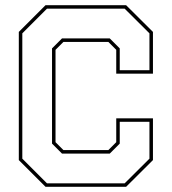

<svg xmlns="http://www.w3.org/2000/svg" viewBox="-20 -720 662 740"><path d="M155.5 0 52.5 -103V-597L155.5 -700H466L569.5 -597V-436H428V-528L397.5 -558.5H224.5L194 -528V-172L224.5 -141.5H397.5L428 -172V-264H569.5V-103L466 0ZM161 -13.5H460.5L556 -108.5V-250.5H441.5V-166.5L403 -128H219L180.5 -166.5V-533.5L219 -572H403L441.5 -533.5V-449.5H556V-591.5L460.5 -686.5H161L66 -591.5V-108.5Z"/></svg>

Font: Tourney Thin
Style: Regular
Weight: 100
Designer: Tyler Finck
Foundry: Etcetera Type Co
Version: Version 1.015